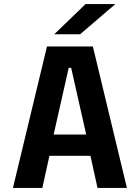

<svg xmlns="http://www.w3.org/2000/svg" viewBox="-20 -930 690 950"><path d="M608 0H462.5L427.5 -159H224.5L189.5 0H44L212.5 -700H439.5ZM320 -594.5 245.5 -264.5H406.5L332 -594.5ZM376.5 -760.5H248.5L403.5 -910H551Z"/></svg>

Font: Trispace Thin SemiBold
Style: Regular
Weight: 600
Version: Version 1.210